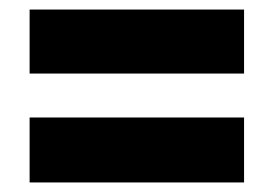

<svg xmlns="http://www.w3.org/2000/svg" viewBox="-20 -504 573 402"><path d="M42 -350V-484H491V-350ZM42 -122V-258H491V-122Z"/></svg>

Font: Radio Canada Big
Style: Regular
Weight: 400
Designer: Étienne Aubert Bonn
Foundry: Coppers and Brasses
Version: Version 1.001